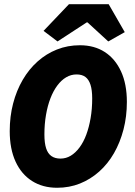

<svg xmlns="http://www.w3.org/2000/svg" viewBox="-20 -876 640 908"><path d="M250 12Q182 12 131.5 -20Q81 -52 53.5 -112Q26 -172 26 -256Q26 -325 42 -386.5Q58 -448 87.5 -498.5Q117 -549 158 -585.5Q199 -622 249.5 -642Q300 -662 358 -662Q426 -662 475.5 -630Q525 -598 552.5 -538Q580 -478 580 -394Q580 -325 564 -263.5Q548 -202 519 -151.5Q490 -101 449 -64.5Q408 -28 358 -8Q308 12 250 12ZM266 -126Q292 -126 314.5 -139.5Q337 -153 356 -178.5Q375 -204 388 -239Q401 -274 408.5 -317.5Q416 -361 416 -410Q416 -450 408 -475Q400 -500 384 -512Q368 -524 342 -524Q316 -524 293 -510.5Q270 -497 251 -471.5Q232 -446 218.5 -411Q205 -376 197.5 -332.5Q190 -289 190 -240Q190 -200 198 -175Q206 -150 223 -138Q240 -126 266 -126ZM252 -680 186 -730 306 -856H494L570 -724L492 -680L394 -770H390Z"/></svg>

Font: Source Code Pro ExtraLight Black
Style: Italic
Weight: 900
Italic angle: -11°
Monospace: yes
Version: Version 1.016;hotconv 1.0.116;makeotfexe 2.5.65601